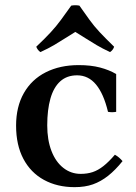

<svg xmlns="http://www.w3.org/2000/svg" viewBox="-20 -718 532 752"><path d="M272 15Q204 15 152 -13.5Q100 -42 71.5 -96Q43 -150 43 -226Q43 -300 73.5 -353.5Q104 -407 159.5 -435Q215 -463 288 -463Q336 -463 372 -453.5Q408 -444 435 -428V-280Q419 -277 403 -280Q386 -351 356 -387Q326 -423 282 -423Q242 -423 216 -399.5Q190 -376 177.5 -332Q165 -288 165 -227Q165 -170 181.5 -127Q198 -84 228 -60.5Q258 -37 296 -37Q322 -37 343 -44Q364 -51 385 -67.5Q406 -84 430 -112Q439 -107 446 -101Q453 -95 460 -87Q432 -52 403.5 -29.5Q375 -7 344 4Q313 15 272 15ZM411 -514Q381 -528 359 -541Q337 -554 317.5 -566.5Q298 -579 275 -593Q252 -579 232.5 -566.5Q213 -554 191 -541Q169 -528 138 -514Q127 -522 122 -535Q157 -568 179 -592Q201 -616 219 -640.5Q237 -665 259 -696Q275 -699 291 -696Q313 -665 330.5 -640.5Q348 -616 370.5 -592Q393 -568 427 -535Q423 -522 411 -514Z"/></svg>

Font: Poltawski Nowy Medium
Style: Regular
Weight: 500
Version: Version 1.001;gftools[0.9.25]